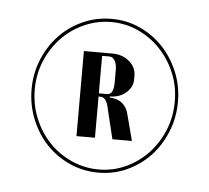

<svg xmlns="http://www.w3.org/2000/svg" viewBox="-34 -763 394 362"><g transform="rotate(5 163.5 -582.5)"><path d="M164 -437Q135 -437 109.5 -448.5Q84 -460 65.5 -479.5Q47 -499 36 -526Q25 -553 25 -583Q25 -613 36 -639.5Q47 -666 65.5 -685.5Q84 -705 109.5 -716.5Q135 -728 164 -728Q193 -728 218 -716.5Q243 -705 261.5 -685.5Q280 -666 291 -639.5Q302 -613 302 -583Q302 -553 291 -526Q280 -499 261.5 -479.5Q243 -460 218 -448.5Q193 -437 164 -437ZM164 -443Q191 -443 215 -454Q239 -465 257 -484Q275 -503 285.5 -528.5Q296 -554 296 -583Q296 -612 285.5 -637Q275 -662 257 -681Q239 -700 215 -711Q191 -722 164 -722Q137 -722 112.5 -711Q88 -700 70 -681Q52 -662 41.5 -637Q31 -612 31 -583Q31 -554 41.5 -528.5Q52 -503 70 -484Q88 -465 112.5 -454Q137 -443 164 -443ZM171 -663Q190 -663 203 -652Q216 -641 216 -625V-618Q216 -603 203.5 -592.5Q191 -582 173 -582V-580Q173 -580 177.5 -579.5Q182 -579 188 -577Q194 -575 199.5 -569.5Q205 -564 208 -555L222 -502H185L170 -564Q166 -580 155 -580H152V-502H117V-663ZM152 -586H168Q180 -586 180 -610V-633Q180 -644 176 -650.5Q172 -657 166 -657H152Z"/></g></svg>

Font: Moniqa Black Display
Style: Regular
Weight: 900
Designer: Rajesh Rajput
Foundry: Rajesh Rajput
Version: Version 1.000